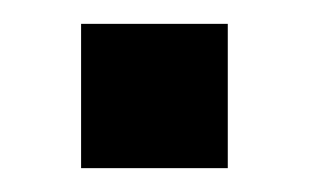

<svg xmlns="http://www.w3.org/2000/svg" viewBox="-20 -333 263 161"><path d="M48 -192V-313H171V-192Z"/></svg>

Font: Coval
Style: Heavy
Weight: 900
Foundry: Context Ltd
Version: Version 001.000